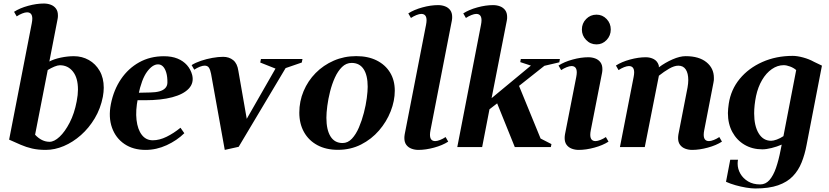

<svg xmlns="http://www.w3.org/2000/svg" viewBox="-20 -835 4704 1090"><path d="M239.6 16Q196.2 16 162.5 8.2Q128.8 0.4 98.1 -12.9Q67.4 -26.2 31.8 -42.2L160.4 -703Q163.4 -718 163.4 -729Q163.4 -765 133.4 -765Q122.4 -765 105.9 -758.5Q89.4 -752 74.8 -742L59.8 -768Q92.2 -789 139.8 -802Q187.4 -815 229 -815Q250.2 -815 268.4 -808.1Q286.6 -801.2 297.7 -786.3Q308.8 -771.4 308.8 -747.8Q308.8 -743.2 308.6 -738.1Q308.4 -733 307 -727L260.2 -485.8Q286.6 -499.8 325 -507.9Q363.4 -516 399.4 -516Q445.8 -516 484.3 -494.3Q522.8 -472.6 545.9 -432.5Q569 -392.4 569 -337Q569 -325.2 567.7 -312.3Q566.4 -299.4 564 -286Q551 -218.8 518 -163.5Q485 -108.2 439.5 -68Q394 -27.8 342.4 -5.9Q290.8 16 239.6 16ZM179.2 -70.2Q198 -50 218.6 -40Q239.2 -30 261.2 -30Q287.8 -30 318.3 -58.6Q348.8 -87.2 375.6 -139Q402.4 -190.8 415.4 -259.8Q419 -278.2 420.8 -295Q422.6 -311.8 422.6 -326.6Q422.6 -392.6 394.2 -428.6Q365.8 -464.6 320 -464.6Q307.6 -464.6 289.1 -457Q270.6 -449.4 251 -437.4Z M806.4 16Q736 16 686.5 -17.5Q637 -51 615.9 -110Q594.8 -169 609.4 -244Q625.4 -324.8 666.9 -385.9Q708.4 -447 770.5 -481.4Q832.6 -515.8 910.4 -515.8Q955.2 -515.8 987.7 -502.5Q1020.2 -489.2 1041.4 -465.3Q1062.6 -441.4 1071.2 -408.8Q1081.8 -364.2 1051.7 -332Q1021.6 -299.8 957.9 -282.9Q894.2 -266 803.2 -266H746.8L763 -277.8Q748.8 -207.8 755.1 -153.9Q761.4 -100 785.1 -69.3Q808.8 -38.6 847.2 -38.6Q885.2 -38.6 925.8 -58.6Q966.4 -78.6 1004.6 -109.8L1026.4 -78.8Q984.6 -37.6 926.3 -10.8Q868 16 806.4 16ZM765 -294 753.6 -308.2 832.6 -310Q862.8 -310.4 884.4 -316.2Q906 -322 918 -334.5Q930 -347 930.4 -365.8Q930.8 -399.4 923.9 -422.6Q917 -445.8 905.2 -457.7Q893.4 -469.6 877.2 -469.6Q846 -469.6 815 -427.9Q784 -386.2 765 -294Z M1256 16 1178.2 -416Q1173.8 -439 1166.1 -450.7Q1158.4 -462.4 1141.4 -462.4Q1130.4 -462.4 1113.9 -455.9Q1097.4 -449.4 1082.8 -439.4L1067.8 -465.4Q1089.8 -479.4 1121 -489.9Q1152.2 -500.4 1185.7 -506.4Q1219.2 -512.4 1246.6 -512.4Q1280.8 -512.4 1304.1 -493.4Q1327.4 -474.4 1333.2 -432.8L1380.8 -160.4L1544 -445.6L1457.4 -480L1461.4 -500H1697.2L1693.2 -480L1601.4 -448.4L1335 -1.6Z M1898.4 15.6Q1831.2 15.6 1782 -10.8Q1732.8 -37.2 1706 -84.9Q1679.2 -132.6 1679.2 -195.4Q1679.2 -260 1703.6 -317.9Q1728 -375.8 1771.8 -420.3Q1815.6 -464.8 1874.6 -490.6Q1933.6 -516.4 2002.4 -516.4Q2069.6 -516.4 2118.6 -491.8Q2167.6 -467.2 2194.4 -423.3Q2221.2 -379.4 2221.2 -320.2Q2221.2 -262.6 2197.9 -203.2Q2174.6 -143.8 2131.8 -94.2Q2089 -44.6 2029.7 -14.5Q1970.4 15.6 1898.4 15.6ZM1925 -23Q1954.8 -23 1977.9 -47.7Q2001 -72.4 2017.7 -111.5Q2034.4 -150.6 2045.8 -194.7Q2057.2 -238.8 2062.3 -278.2Q2067.4 -317.6 2067.4 -342.2Q2067.4 -407.6 2044.2 -442.7Q2021 -477.8 1976.4 -477.8Q1945.2 -477.8 1921.6 -454.6Q1898 -431.4 1881.3 -394.6Q1864.6 -357.8 1853.9 -315.4Q1843.2 -273 1838.1 -233.6Q1833 -194.2 1833 -166.6Q1833 -97.8 1856.4 -60.4Q1879.8 -23 1925 -23Z M2277.4 -72 2398.6 -693.8Q2401.6 -708.9 2401.6 -720Q2401.6 -756 2371.6 -756Q2360.6 -756 2344.1 -749.5Q2327.6 -743 2313 -733L2298 -759Q2330.4 -780 2378 -793Q2425.6 -806 2467.2 -806Q2488.4 -806 2506.6 -799.1Q2524.8 -792.2 2535.9 -777.4Q2547 -762.5 2547 -738.8Q2547 -734.1 2546.7 -729.1Q2546.4 -724 2545.2 -718L2424 -96.2Q2421 -81.1 2421 -70Q2421 -34 2451 -34Q2462 -34 2478.5 -40.5Q2495 -47 2509.6 -57L2524.6 -31Q2492.2 -10 2444.6 3Q2397 16 2355.4 16Q2334.6 16 2316.2 9.1Q2297.8 2.2 2286.7 -12.6Q2275.6 -27.5 2275.6 -51.2Q2275.6 -55.9 2276 -61Q2276.4 -66 2277.4 -72Z M2576 0 2710.6 -694Q2713.6 -709 2713.6 -720Q2713.6 -756 2683.6 -756Q2672.6 -756 2656.1 -749.5Q2639.6 -743 2625 -733L2610 -759Q2642.4 -780 2690 -793Q2737.6 -806 2779.2 -806Q2800.4 -806 2818.6 -799.1Q2836.8 -792.2 2847.9 -777.3Q2859 -762.4 2859 -738.8Q2859 -734.2 2858.8 -729.1Q2858.6 -724 2857.2 -718L2770.8 -277.8L2994 -462.6L2933.6 -482.4L2936.6 -500H3158.6L3155.2 -481.2L3070.6 -461.4L2926.6 -347.4L3049 -48.6L3110.6 -17L3107.2 0H2902.6L2802.4 -248.2L2758.8 -214.6L2717.2 0Z M3265.4 16Q3244.6 16 3226.2 9.1Q3207.8 2.2 3196.7 -12.6Q3185.6 -27.5 3185.6 -51.2Q3185.6 -55.9 3186 -61Q3186.4 -66 3187.4 -72L3251.4 -398Q3254.4 -413 3254.4 -424Q3254.4 -460 3224.4 -460Q3213.4 -460 3196.9 -453.5Q3180.4 -447 3165.8 -437L3150.8 -463Q3183.2 -484 3230.8 -497Q3278.4 -510 3320 -510Q3341.2 -510 3359.4 -503.1Q3377.6 -496.2 3388.7 -481.4Q3399.8 -466.5 3399.8 -442.8Q3399.8 -438.1 3399.5 -433.1Q3399.2 -428 3398 -422L3334 -96Q3331 -81 3331 -70Q3331 -34 3361 -34Q3372 -34 3388.5 -40.5Q3405 -47 3419.6 -57L3434.6 -31Q3402.2 -10 3354.6 3Q3307 16 3265.4 16ZM3366.5 -583Q3331.6 -583 3307.5 -608.1Q3283.4 -633.1 3283.4 -667.4Q3283.4 -702.4 3307.5 -727.1Q3331.6 -751.8 3366.5 -751.8Q3400.2 -751.8 3423.8 -727.1Q3447.4 -702.4 3447.4 -667.7Q3447.4 -633 3423.8 -608Q3400.2 -583 3366.5 -583Z M3909.4 16Q3888.6 16 3870.2 9.1Q3851.8 2.2 3840.7 -12.7Q3829.6 -27.6 3829.6 -51.2Q3829.6 -55.8 3830 -60.9Q3830.4 -66 3831.4 -72L3883.2 -338Q3885.2 -349.4 3886.3 -360.3Q3887.4 -371.2 3887.4 -380.4Q3887.4 -418.6 3873.3 -440.4Q3859.2 -462.2 3831 -462.2Q3808.2 -462.2 3778.9 -445.3Q3749.6 -428.4 3720.6 -405.2L3640.4 0H3499.4L3577.2 -398Q3580.2 -413 3580.2 -424Q3580.2 -460 3550.2 -460Q3539.2 -460 3522.7 -453.5Q3506.2 -447 3491.6 -437L3476.6 -463Q3509 -484 3556.6 -497Q3604.2 -510 3645.8 -510Q3671.8 -510 3691.8 -499.2Q3711.8 -488.4 3719.6 -464.8Q3720.2 -462.2 3720.3 -459.4Q3720.4 -456.6 3720.6 -453Q3756.2 -479.6 3798 -497.9Q3839.8 -516.2 3872.6 -516.2Q3948 -516.2 3990.4 -482Q4032.8 -447.8 4032.8 -393Q4032.8 -386.6 4032.6 -380Q4032.4 -373.4 4030.4 -366L3978 -96Q3975 -81 3975 -70Q3975 -34 4005 -34Q4016 -34 4032.5 -40.5Q4049 -47 4063.6 -57L4078.6 -31Q4046.2 -10 3998.6 3Q3951 16 3909.4 16Z M4267.6 235Q4245.6 235 4215.6 230Q4185.6 225 4155.6 216.5Q4125.6 208 4101.6 197L4125.6 72H4169.6Q4168.6 77 4168.1 83Q4167.6 89 4167.6 94Q4167.6 124 4183.1 151Q4198.6 178 4227.1 195Q4255.6 212 4295.6 212Q4326.6 212 4348.4 187Q4370.2 162 4385.3 118.5Q4400.4 75 4411.4 18L4417.8 -14Q4390.6 -2.2 4360.3 5.3Q4330 12.8 4307.8 12.8Q4251.4 12.8 4207.2 -13Q4163 -38.8 4137.7 -85.3Q4112.4 -131.8 4112.4 -193.2Q4112.4 -205.8 4113.9 -219.1Q4115.4 -232.4 4117.2 -246Q4129.2 -326.2 4179.4 -387.2Q4229.6 -448.2 4307.8 -483Q4386 -517.8 4480.4 -517.8Q4506 -517.8 4539.8 -508.6Q4573.6 -499.4 4600.8 -484.2L4646.2 -462.4L4559 -12Q4549 42 4530.7 87.5Q4512.4 133 4480.5 166Q4448.6 199 4397.1 217Q4345.6 235 4267.6 235ZM4261.4 -191.4Q4261.4 -120.4 4287 -78.1Q4312.6 -35.8 4357.8 -35.8Q4370.8 -35.8 4390 -42.8Q4409.2 -49.8 4427.6 -62L4500 -437.2Q4485.8 -449.8 4465.3 -457.4Q4444.8 -465 4429.2 -465Q4394 -465 4361.8 -442.7Q4329.6 -420.4 4306.4 -380.8Q4283.2 -341.2 4272.2 -290.2Q4261.4 -237 4261.4 -191.4Z"/></svg>

Font: Wittgenstein
Style: Italic
Weight: 400
Italic angle: -11°
Designer: Jörg Drees
Foundry: Jörg Drees
Version: Version 1.500